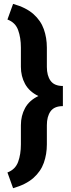

<svg xmlns="http://www.w3.org/2000/svg" viewBox="-20 -800 367 996"><path d="M47.9 176.3 18.6 94.7Q59.6 79.1 74 39.8Q88.4 0.5 88.4 -51.3V-150.4Q88.4 -199.7 110.1 -239.5Q131.8 -279.3 179.2 -301.8Q131.8 -324.7 110.1 -364.5Q88.4 -404.3 88.4 -453.1V-552.7Q88.4 -604.5 74 -644Q59.6 -683.6 18.6 -698.7L47.9 -779.8Q114.7 -761.2 153.1 -727.3Q191.4 -693.4 207.3 -648.7Q223.1 -604 223.1 -552.7V-453.1Q223.1 -407.7 242.4 -380.9Q261.7 -354 306.2 -354V-249.5Q261.7 -249.5 242.4 -222.7Q223.1 -195.8 223.1 -150.4V-51.3Q223.1 0 207.3 44.7Q191.4 89.4 153.1 123.3Q114.7 157.2 47.9 176.3Z"/></svg>

Font: Vazirmatn UI FD ExtraBold
Style: Regular
Weight: 800
Designer: Saber Rastikerdar
Foundry: Saber Rastikerdar
Version: Version 33.003